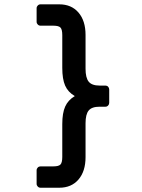

<svg xmlns="http://www.w3.org/2000/svg" viewBox="-20 -795 658 891"><path d="M168 -675.8Q160.6 -675.8 155.3 -681.2Q149.9 -686.5 149.9 -693.8V-756.8Q149.9 -764.2 155.3 -769.5Q160.6 -774.9 168 -774.9H254.9Q311.5 -774.9 344.2 -736.8Q377 -698.7 377 -632.8V-476.1Q377 -434.1 391.6 -416Q406.2 -397.9 441.9 -397.9H469.2Q476.6 -397.9 481.7 -392.6Q486.8 -387.2 486.8 -379.9V-317.9Q486.8 -310.5 481.7 -305.2Q476.6 -299.8 469.2 -299.8H441.9Q406.2 -299.8 391.6 -282.2Q377 -264.6 377 -223.1V-65.9Q377 0 344.2 38.1Q311.5 76.2 254.9 76.2H168Q160.6 76.2 155.3 70.8Q149.9 65.4 149.9 58.1V-4.9Q149.9 -12.2 155.3 -17.6Q160.6 -22.9 168 -22.9H228Q252.4 -22.9 260.7 -31.7Q269 -40.5 269 -66.9V-219.2Q269 -270.5 282.5 -300.5Q295.9 -330.6 327.1 -349.1Q295.4 -367.7 282.2 -397.9Q269 -428.2 269 -480V-631.8Q269 -658.2 260.7 -667Q252.4 -675.8 228 -675.8Z"/></svg>

Font: Fragment Mono
Style: Bold
Weight: 700
Designer: Wei Huang based on Nimbus Sans by URW Studio, based on Helvetica by Max Miedinger.
Foundry: Wei Huang
Version: Version 1.011